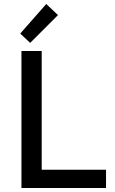

<svg xmlns="http://www.w3.org/2000/svg" viewBox="-20 -947 578 967"><path d="M88 0V-690H190V-92H514V0ZM82 -778 213 -927 272 -871 132 -731Z"/></svg>

Font: Oxanium Medium
Style: Regular
Weight: 500
Designer: Severin Meyer
Version: Version 1.001